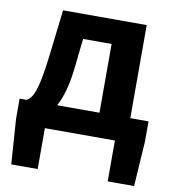

<svg xmlns="http://www.w3.org/2000/svg" viewBox="-84 -634 815 902"><g transform="rotate(10 323.5 -182.5)"><path d="M156 0H490V195H616L630 -20V-116H543V-560H144L117 -331C97 -166 76 -131 48 -116H15V-20L30 195H156ZM244 -299 260 -444H396V-116H194C217 -158 235 -217 244 -299Z"/></g></svg>

Font: DAIFUKU Sans JP
Style: Bold
Weight: 700
Designer: Original font ‘Source Han Sans JP’ : Ryoko NISHIZUKA  (kana, bopomofo & ideographs); Paul D. Hunt (Latin, Greek & Cyrill
Foundry: Daifuku
Version: Version 1.001